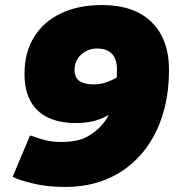

<svg xmlns="http://www.w3.org/2000/svg" viewBox="-20 -730 712 760"><path d="M384 -710Q511 -710 580 -642.5Q649 -575 649 -453Q649 -373 631.5 -303Q614 -233 579.5 -175.5Q545 -118 495 -76.5Q445 -35 380.5 -12.5Q316 10 237 10Q167 10 111.5 -3.5Q56 -17 30 -30L99 -194Q127 -184 156 -176Q185 -168 222 -168Q284 -168 320.5 -186.5Q357 -205 384 -236Q419 -276 431 -333.5Q443 -391 443 -456Q443 -482 434.5 -500Q426 -518 409 -528Q392 -538 364 -538Q340 -538 319.5 -527Q299 -516 287 -497Q275 -478 275 -453Q275 -436 282 -423Q289 -410 306.5 -403Q324 -396 353 -396Q371 -396 388.5 -400.5Q406 -405 422.5 -413Q439 -421 453 -429L442 -297Q417 -277 391 -265Q365 -253 337.5 -248Q310 -243 279 -243Q217 -243 171.5 -264Q126 -285 101.5 -328.5Q77 -372 77 -438Q77 -522 114.5 -583Q152 -644 221 -677Q290 -710 384 -710Z"/></svg>

Font: Georama ExtraCondensed Thin Black
Style: Italic
Weight: 900
Italic angle: -9°
Version: Version 1.001